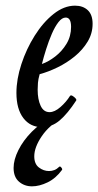

<svg xmlns="http://www.w3.org/2000/svg" viewBox="-20 -436 347 678"><path d="M128 13Q87 13 62.5 -19Q38 -51 38 -108Q38 -156 55.5 -209.5Q73 -263 102.5 -310Q132 -357 169 -386.5Q206 -416 245 -416Q273 -416 290 -400Q307 -384 307 -352Q307 -318 289.5 -289Q272 -260 244 -237Q216 -214 183 -198Q150 -182 120 -174Q115 -156 114 -143.5Q113 -131 113 -119Q113 -85 123.5 -62.5Q134 -40 155 -40Q173 -40 193.5 -58Q214 -76 227 -97Q230 -101 236 -97.5Q242 -94 246.5 -89Q251 -84 249 -81Q219 -35 191 -11Q163 13 128 13ZM128 -210Q151 -218 175 -236.5Q199 -255 215 -281.5Q231 -308 231 -341Q231 -374 212 -374Q199 -374 186.5 -358Q174 -342 163 -316.5Q152 -291 143 -262.5Q134 -234 128 -210ZM93 222Q66 222 47 205.5Q28 189 28 157Q28 128 45 94Q62 60 92 29.5Q122 -1 161 -19H200Q154 6 127.5 45Q101 84 101 116Q101 143 117.5 155.5Q134 168 153 168Q163 168 172 164.5Q181 161 189 153Q192 150 196.5 155.5Q201 161 199 164Q177 194 148 208Q119 222 93 222Z"/></svg>

Font: Junicode Two Beta Condensed Medium
Style: Italic
Weight: 500
Width: 3
Italic angle: -9°
Version: Version 1.053; ttfautohint (v1.8.4)